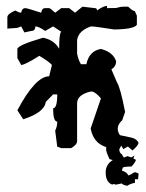

<svg xmlns="http://www.w3.org/2000/svg" viewBox="-20 -466 484 637"><path d="M169.9 20.5 163.1 -32.7Q169.9 -45.9 169.9 -62.5Q156.2 -62.5 156.2 -106.9Q169.9 -106.9 169.9 -152.8H156.2L131.8 -127.9Q127.4 -92.8 57.1 -70.3L37.6 -100.1Q97.7 -212.9 143.1 -212.9L152.3 -250.5Q143.1 -261.2 110.4 -280.8Q62.5 -250.5 50.3 -250.5L37.6 -273.4V-303.2Q37.6 -315.9 123 -340.8Q159.7 -333.5 176.3 -304.2Q176.3 -356 183.1 -360.8L156.2 -378.4L129.9 -363.3Q108.4 -378.4 97.2 -378.4Q97.2 -363.3 83.5 -363.3L61 -358.4L50.3 -378.4L37.6 -373.5L4.4 -371.1V-408.7Q4.4 -419.9 30.8 -431.2Q43.5 -423.8 50.3 -423.8Q52.7 -439 64 -439Q69.8 -439 116.7 -423.8Q118.7 -439 129.9 -439H143.1Q146.5 -439 163.1 -423.8L183.1 -439H209.5L229 -423.8L253.4 -443.8L295.4 -439Q301.8 -439 301.8 -431.2Q323.2 -446.3 335 -446.3V-439Q341.3 -439 365.2 -439.5Q378.9 -443.8 390.4 -443.8Q401.9 -443.8 405.3 -443.8Q420.4 -429.2 427.2 -429.2L434.1 -414.1V-383.8Q424.8 -369.1 358.9 -368.2Q293.5 -378.4 282.2 -378.4Q240.7 -364.7 235.8 -333.5V-288.1Q239.7 -267.6 248.5 -252.9H266.6Q275.4 -296.9 314.9 -303.7Q356 -292.5 365.2 -262.7Q365.2 -245.6 349.6 -235.8L368.2 -192.4Q379.4 -175.3 395 -94.7L385.7 -67.4Q370.6 -53.7 370.6 -38.6Q370.6 -28.3 377.9 -17.6L418.9 -8.8Q434.1 -3.9 439.5 7.3Q439 17.1 419.4 33.2L404.3 20L389.2 28.8L382.3 17.1L375.5 29.8Q377 42.5 384.3 45.9L390.6 56.6L404.3 51.8Q409.7 55.7 417 55.7L426.3 49.8L422.4 59.6L431.2 64.5Q428.7 73.2 416.5 86.4Q387.2 86.9 387.2 90.8L384.3 100.1Q400.4 104.5 406.2 116.2L417 111.3Q423.8 105.5 429.7 105.5L439.9 109.9L438 128.9L427.7 128.4V140.6Q411.6 143.6 402.3 150.4Q388.2 147.9 383.8 142.6Q382.3 142.6 365.2 146.5L356 144.5L352.5 146.5Q330.6 138.7 330.6 105.5Q330.6 80.1 354 64.9L343.3 62Q332 37.6 332 29.3L332.5 22Q290 9.3 280.8 -39.6L314.9 -139.6Q295.4 -162.6 282.2 -162.6Q235.8 -152.3 235.8 -123V2.9Q235.8 13.7 216.3 25.4H183.1Z"/></svg>

Font: Truetypewriter PolyglOTT
Style: Regular
Weight: 400
Designer: Sergey Beatoff a.k.a. Sam_T
Version: Version 3.76